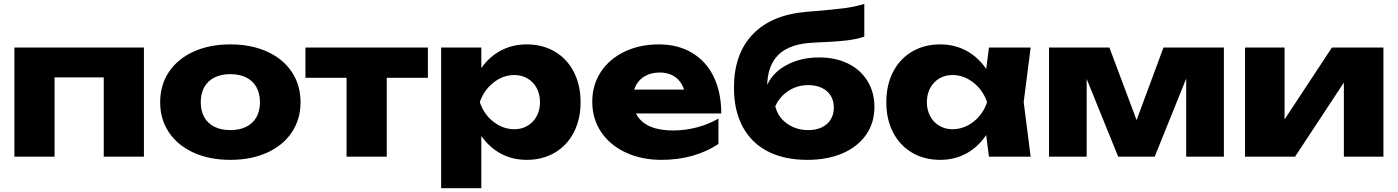

<svg xmlns="http://www.w3.org/2000/svg" viewBox="-20 -821 7324 1006"><path d="M734.1 0H523.6V-511.4L619.9 -415.3H169.5L265.9 -511.4V0H55.4V-571.8H734.1Z M819.2 -285.6Q819.2 -375.5 865.1 -444.2Q911.1 -512.8 994.4 -550.6Q1077.8 -588.4 1186.9 -588.4Q1296.1 -588.4 1379.5 -550.6Q1462.8 -512.8 1508.8 -444.2Q1554.7 -375.5 1554.7 -285.6Q1554.7 -195.6 1508.8 -127.4Q1462.8 -59.1 1379.5 -21.2Q1296.1 16.6 1186.9 16.6Q1077.8 16.6 994.4 -21.2Q911.1 -59.1 865.1 -127.4Q819.2 -195.6 819.2 -285.6ZM1342.1 -285.6Q1342.1 -331 1323.6 -364.2Q1305.1 -397.5 1270.1 -415Q1235.1 -432.5 1186.9 -432.5Q1138.8 -432.5 1103.8 -415Q1068.8 -397.5 1050.3 -364.2Q1031.8 -331 1031.8 -285.6Q1031.8 -239.9 1050.3 -206.9Q1068.8 -174 1103.8 -156.7Q1138.8 -139.3 1186.9 -139.3Q1235.1 -139.3 1270.1 -156.7Q1305.1 -174 1323.6 -206.9Q1342.1 -239.9 1342.1 -285.6Z M2006.4 -498.9V0H1795.8V-498.9ZM2221.9 -571.8V-413.3H1580.3V-571.8Z M2501.9 -571.8V-410.6L2493.3 -385.4V-222L2501.9 -174V165H2291.4V-571.8ZM2739.6 -588.4Q2822.9 -588.4 2887.1 -550.6Q2951.3 -512.8 2986.6 -444Q3022 -375.2 3022 -285.6Q3022 -196 2986.6 -127.5Q2951.3 -59.1 2887.1 -21.2Q2822.9 16.6 2739.6 16.6Q2659.7 16.6 2595.8 -20.7Q2532 -58.1 2490.4 -126.4Q2448.8 -194.6 2435.7 -285.6Q2447.8 -377.2 2489.4 -445.5Q2531 -513.8 2595.3 -551.1Q2659.7 -588.4 2739.6 -588.4ZM2675.5 -427.9Q2615.7 -427.9 2565.2 -387.9Q2514.7 -347.9 2494 -285.6Q2514.7 -222.9 2565 -183.4Q2615.3 -143.9 2675.5 -143.9Q2713.9 -143.9 2744.6 -162.3Q2775.4 -180.6 2792.4 -212.9Q2809.4 -245.2 2809.4 -285.6Q2809.4 -326.7 2792.4 -359Q2775.4 -391.3 2744.6 -409.6Q2713.9 -427.9 2675.5 -427.9Z M3083.2 -287.9Q3083.2 -376.2 3128.3 -444.5Q3173.4 -512.8 3252.9 -550.6Q3332.4 -588.4 3431.6 -588.4Q3532.4 -588.4 3606.5 -544Q3680.5 -499.5 3719.8 -418.1Q3759.1 -336.8 3759.1 -226.6H3254.1V-351.6H3640.2L3573.3 -308.1Q3569 -350.5 3551.6 -380.1Q3534.3 -409.7 3505.4 -425.3Q3476.4 -441 3437 -441Q3393.7 -441 3361.7 -423.5Q3329.8 -406 3312.8 -375.1Q3295.8 -344.1 3295.8 -304.3Q3295.8 -251.1 3319.6 -213.5Q3343.3 -176 3390.5 -156.7Q3437.6 -137.4 3506.4 -137.4Q3569.8 -137.4 3631.8 -153.7Q3693.7 -169.9 3744.4 -199.8V-66.8Q3683.6 -26.2 3608.3 -4.8Q3533 16.6 3445.6 16.6Q3342.1 16.6 3259.4 -21.6Q3176.7 -59.7 3130 -128.8Q3083.2 -197.9 3083.2 -287.9Z M3825.6 -361Q3825.6 -538.3 3923.8 -640.9Q4021.9 -743.6 4205.3 -758.9Q4355 -771.2 4410.4 -779Q4465.7 -786.8 4508.6 -800.8V-629.4Q4472.5 -615.8 4413.8 -608.9Q4355.2 -602.1 4245.6 -597.7Q4119.4 -592.7 4059.5 -534.9Q3999.6 -477.2 3999.6 -364.9V-344.6L3993.9 -360.4Q4019.4 -433.8 4095.5 -476.9Q4171.5 -520.1 4272.2 -520.1Q4358.2 -520.1 4423.7 -487.8Q4489.2 -455.4 4525.4 -396.4Q4561.6 -337.4 4561.6 -260.6Q4561.6 -177.4 4517.8 -114.7Q4474.1 -52.1 4394.7 -17.7Q4315.4 16.6 4209.9 16.6Q4088.8 16.6 4002.6 -27.9Q3916.5 -72.4 3871 -157.6Q3825.6 -242.7 3825.6 -361ZM4349 -257.4Q4349 -292.8 4332.7 -319.4Q4316.3 -346 4286 -360.5Q4255.6 -375 4214.9 -375Q4157.7 -375 4111.5 -345.2Q4065.3 -315.4 4042.2 -264.1Q4055.6 -208 4103.3 -173.7Q4150.9 -139.3 4214.9 -139.3Q4255.6 -139.3 4286 -153.8Q4316.3 -168.3 4332.7 -195.1Q4349 -221.9 4349 -257.4Z M5135.2 -205.5 5163.1 -285.6 5135.2 -364.7 5161.7 -571.8H5380.2L5343.7 -286.2L5380.2 0H5161.7ZM4906.2 16.6Q4822.9 16.6 4758.7 -21.2Q4694.6 -59.1 4659.2 -127.5Q4623.9 -196 4623.9 -285.6Q4623.9 -375.2 4659.2 -444Q4694.6 -512.8 4758.7 -550.6Q4822.9 -588.4 4906.2 -588.4Q4986.2 -588.4 5050.5 -551.1Q5114.9 -513.8 5156.4 -445.5Q5198 -377.2 5210.2 -285.6Q5197 -194.6 5155.4 -126.4Q5113.9 -58.1 5050 -20.7Q4986.2 16.6 4906.2 16.6ZM4970.3 -143.9Q5030.5 -143.9 5080.8 -183.4Q5131.2 -222.9 5151.8 -285.6Q5131.2 -347.9 5080.7 -387.9Q5030.1 -427.9 4970.3 -427.9Q4932 -427.9 4901.2 -409.6Q4870.4 -391.3 4853.4 -359Q4836.4 -326.7 4836.4 -285.6Q4836.4 -245.2 4853.4 -212.9Q4870.4 -180.6 4901.2 -162.3Q4932 -143.9 4970.3 -143.9Z M5476.4 -571.8H5792.8L5963.9 -115.3H5907L6076.1 -571.8H6392.6V0H6195.2V-491.8H6228.5L6030.1 0H5838.8L5640.4 -489.8L5673.7 -491.5V0H5476.4Z M6503.4 -571.8H6710.6V-115L6667.1 -129.2L6958.6 -571.8H7228.6V0H7021.3V-469.7L7065.2 -455.1L6765.5 0H6503.4Z"/></svg>

Font: Unbounded Variable
Style: Regular
Weight: 400
Designer: Luke Prowse, Jean-Baptiste Morizot, Fátima Lázaro, Florian Runge
Foundry: NaN
Version: Version 1.600;FEAKit 1.0